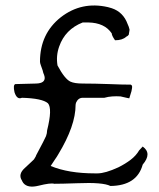

<svg xmlns="http://www.w3.org/2000/svg" viewBox="-20 -669 581 701"><path d="M121 9Q81 19 65 -1Q61 -7 60 -10Q45 -33 71 -56Q85 -69 93.5 -77Q102 -85 104 -87Q106 -91 108.5 -94.5Q111 -98 112 -102Q128 -132 137 -149.5Q146 -167 148 -172Q152 -183 152 -193Q172 -273 155 -292Q134 -310 60 -312Q42 -304 33 -332Q27 -359 36 -362L112 -364Q146 -365 143 -388Q142 -392 141 -395.5Q140 -399 138 -403Q138 -407 129 -431Q126 -439 126 -444Q126 -546 202 -606Q278 -665 374 -643Q378 -642 381 -641Q384 -640 388 -639Q430 -625 446 -581Q448 -577 450 -571.5Q452 -566 453 -561Q453 -561 452.5 -556.5Q452 -552 450 -542Q446 -537 441 -535Q427 -522 400 -522Q388 -539 388 -547Q362 -586 302 -587H282Q218 -562 196 -499Q184 -465 190 -430Q216 -381 237 -371Q252 -364 282 -364Q303 -364 327 -363.5Q351 -363 379 -362Q403 -361 422.5 -360.5Q442 -360 457 -360Q464 -358 462 -347Q461 -337 456 -323L452 -310Q452 -310 444 -311.5Q436 -313 420 -317Q405 -318 390 -317Q375 -316 361 -312H282Q266 -312 258 -295Q256 -289 256 -286Q256 -210 193 -106Q188 -97 180.5 -86.5Q173 -76 165 -63Q230 -36 326 -36H336Q364 -36 412 -58Q438 -71 457.5 -86Q477 -101 488 -120L501 -134Q536 -109 501 -68Q480 9 383 10Q356 -4 262 0Q233 1 212 1.5Q191 2 178 2Q165 -2 121 9Z"/></svg>

Font: New Tegomin
Style: Regular
Weight: 400
Designer: Kyosuke Nagai
Version: Version 1.000